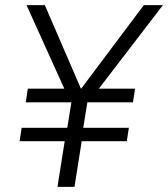

<svg xmlns="http://www.w3.org/2000/svg" viewBox="-20 -725 652 745"><path d="M203 0 231 -177H56L64 -229H241L257 -328H80L88 -381H244L234 -371L83 -705H154L294 -381H295L538 -705H612L356 -371L350 -381H504L496 -328H319L303 -229H480L472 -177H297L269 0Z"/></svg>

Font: Nunito Sans 7pt SemiCondensed Light
Style: Italic
Weight: 300
Width: 4
Italic angle: -9°
Designer: Vernon Adams
Foundry: Vernon Adams
Version: Version 3.101;gftools[0.9.27]